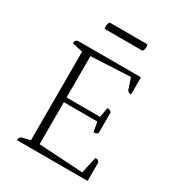

<svg xmlns="http://www.w3.org/2000/svg" viewBox="-192 -936 974 1057"><g transform="rotate(30 295.5 -408.0)"><path d="M76 0Q76 -22 92 -26L143 -38V-601L76 -616Q76 -628 79.5 -633Q83 -638 94 -641H494V-532Q473 -532 468 -548L446 -615L195 -603V-340H408L419 -402Q428 -402 434.5 -399.5Q441 -397 446 -389V-260Q441 -252 434 -250Q427 -248 419 -248L408 -310H195V-43L476 -26L499 -131Q512 -131 517 -127Q522 -123 525 -117V0ZM428 -772H188Q186 -778 186 -788Q186 -807 195 -816H434Q437 -809 437 -800Q437 -781 428 -772Z"/></g></svg>

Font: Petrona ExtraLight
Style: Regular
Weight: 200
Designer: Ringo R. Seeber
Foundry: Ringo R. Seeber
Version: Version 2.001; ttfautohint (v1.8.3)